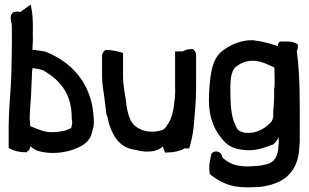

<svg xmlns="http://www.w3.org/2000/svg" viewBox="-20 -656 1352 841"><path d="M18 -7 23 -5C41 5 67 11 93 11H98L100 7C101 6 106 3 108 1L113 -15L116 -13V-12C122 -8 130 -3 138 2H139L140 3C161 10 187 14 208 14C256 14 295 4 329 -13C355 -25 378 -47 384 -80C386 -87 388 -94 390 -103V-104C393 -123 390 -146 388 -166C382 -221 363 -267 339 -305C300 -363 246 -403 181 -429C164 -434 141 -435 124 -438H122C122 -446 123 -452 123 -460C124 -468 124 -476 124 -484C124 -500 123 -517 124 -533V-534C124 -567 123 -595 117 -623L115 -636L68 -603C63 -605 50 -608 36 -601C21 -586 28 -565 31 -552C32 -544 32 -536 32 -526V-474C32 -432 31 -385 30 -344L29 -313C26 -243 18 -173 18 -101ZM110 -136C110 -152 111 -165 112 -180C112 -195 116 -225 116 -241C118 -277 119 -312 121 -350H122V-358C137 -356 159 -352 171 -347C238 -307 294 -251 294 -142C294 -132 297 -123 296 -116C295 -112 294 -106 293 -99C291 -92 278 -89 262 -83C247 -80 227 -77 206 -77C172 -77 140 -92 112 -104V-117Z M427 -322C427 -289 433 -259 437 -230C440 -207 443 -179 446 -156V-155L451 -144C457 -106 472 -71 492 -44C512 -20 536 -4 576 1C599 8 626 10 651 6H652C666 2 682 -4 689 -11V-10C691 -12 691 -12 693 -15C696 -7 699 3 703 12H711C741 12 767 6 789 -6H809C817 -33 824 -64 828 -97C833 -154 839 -212 839 -275V-415C839 -426 833 -435 825 -441H820C805 -441 792 -438 781 -431H747V-270C747 -263 748 -257 747 -251V-245C746 -232 746 -217 743 -207V-206C740 -163 728 -128 710 -105V-104C702 -93 696 -86 681 -84H680V-83C646 -75 614 -81 597 -89V-90H596C549 -108 538 -156 531 -219C526 -253 519 -284 519 -319V-424C498 -431 474 -437 447 -437H442C434 -432 427 -422 427 -412Z M895 -217C895 -137 921 -80 961 -38C980 -16 1008 -4 1041 0C1094 8 1137 -8 1175 -23H1177C1186 -32 1194 -41 1201 -55V-28C1201 -21 1199 -16 1199 -9C1196 28 1183 54 1150 63C1135 67 1120 70 1101 71C1034 77 995 70 956 36C954 33 953 30 951 23V22L950 21C938 0 906 4 904 26L897 63V64C896 77 897 90 898 101V104C902 110 909 115 914 118C967 156 1014 168 1091 164C1101 164 1109 163 1116 163H1117C1143 160 1167 154 1188 146C1257 120 1289 60 1291 -11C1291 -19 1293 -28 1293 -37V-85C1293 -203 1295 -325 1280 -432C1283 -438 1285 -447 1285 -456V-460C1275 -470 1258 -474 1241 -474H1206C1203 -471 1200 -468 1197 -462L1198 -454C1171 -462 1136 -474 1099 -478C1096 -479 1090 -480 1085 -480C1036 -480 995 -462 962 -439C928 -417 913 -382 905 -338C899 -300 895 -260 895 -217ZM989 -276C989 -314 995 -343 1009 -360C1028 -376 1053 -390 1087 -390C1122 -390 1157 -372 1182 -360L1183 -302C1183 -291 1183 -280 1182 -270H1181C1181 -239 1181 -211 1178 -180H1177V-144C1175 -139 1174 -132 1171 -126C1149 -98 1104 -67 1049 -75C1044 -77 1036 -79 1029 -82V-83C1022 -85 1015 -97 1011 -108V-109C990 -148 989 -212 989 -276Z"/></svg>

Font: SolarCharger
Style: 750
Weight: 700
Designer: Mew Too
Foundry: Cannot Into Space Fonts/KineticPlasma Fonts
Version: Version 1.100